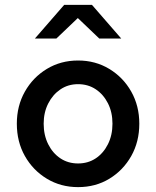

<svg xmlns="http://www.w3.org/2000/svg" viewBox="-20 -757 640 787"><path d="M300 10Q229 10 172 -24.5Q115 -59 82 -117.5Q49 -176 49 -250Q49 -323 82 -381.5Q115 -440 172 -474.5Q229 -509 300 -509Q371 -509 428 -474.5Q485 -440 518 -381.5Q551 -323 551 -250Q551 -176 518 -117.5Q485 -59 428.5 -24.5Q372 10 300 10ZM300 -87Q341 -87 372.5 -108Q404 -129 422.5 -166Q441 -203 441 -250Q441 -297 422.5 -333.5Q404 -370 372.5 -391Q341 -412 300 -412Q259 -412 227.5 -390.5Q196 -369 177.5 -332.5Q159 -296 159 -250Q159 -203 177.5 -166Q196 -129 227.5 -108Q259 -87 300 -87ZM123 -599 243 -737H357L477 -599H387L299 -683L211 -599Z"/></svg>

Font: Red Hat Mono SemiBold
Style: Regular
Weight: 600
Monospace: yes
Designer: Pentagram, MCKL
Foundry: Pentagram, MCKL
Version: Version 1.023